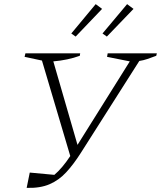

<svg xmlns="http://www.w3.org/2000/svg" viewBox="-20 -903 779 929"><path d="M109 6 124 -68 243 -57Q281 -89 320 -148L183 -610L99 -628L103 -645H368L366 -633Q308 -612 238 -606L355 -202L608 -606L498 -628L501 -645H739L736 -633Q712 -624 693 -617.5Q674 -611 654 -608L371 -163Q336 -108 300.5 -69.5Q265 -31 219.5 -11.5Q174 8 109 6ZM443 -883 474 -860 346 -726 325 -741ZM595 -883 626 -860 497 -726 476 -741Z"/></svg>

Font: Piazzolla ExtraLight
Style: Italic
Weight: 200
Italic angle: -11.3°
Designer: Juan Pablo del Peral
Foundry: Huerta Tipografica
Version: Version 1.330